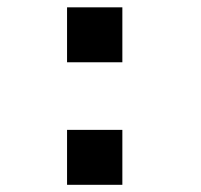

<svg xmlns="http://www.w3.org/2000/svg" viewBox="-20 -515 558 534"><path d="M166.5 -494.6H320.3V-341.8H166.5ZM166.5 -153.8H320.3V-1H166.5Z"/></svg>

Font: Fantasque Sans Mono
Style: Bold
Weight: 700
Monospace: yes
Designer: Jany Belluz
Version: Version 1.8.0 ; ttfautohint (v1.8.2)